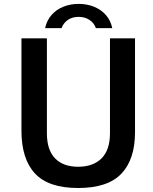

<svg xmlns="http://www.w3.org/2000/svg" viewBox="-20 -932 766 962"><path d="M371.5 10Q222.5 10 155 -63Q87.5 -136 87.5 -277V-740H215V-264.5Q215 -180.5 256 -138.5Q297 -96.5 371.5 -96.5Q446.5 -96.5 488.8 -138.5Q531 -180.5 531 -264.5V-740H656.5V-270Q656.5 -133.5 588.2 -61.8Q520 10 371.5 10ZM374 -847.5Q342 -847.5 319.8 -832Q297.5 -816.5 288.5 -791H206Q214.5 -830 238.5 -857.2Q262.5 -884.5 297.8 -898.5Q333 -912.5 374 -912.5Q416 -912.5 451.2 -898.2Q486.5 -884 510.5 -856.8Q534.5 -829.5 542.5 -791H460.5Q451.5 -816.5 428.5 -832Q405.5 -847.5 374 -847.5Z"/></svg>

Font: 1883 Sans SemiBold
Style: Regular
Weight: 600
Designer: 1883 Sans project is a fork of Public Sans.
Version: Version 1.009